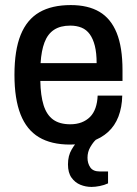

<svg xmlns="http://www.w3.org/2000/svg" viewBox="-20 -558 540 757"><path d="M256 12Q182 12 133.5 -17Q85 -46 61 -107Q37 -168 37 -263Q37 -360 61.5 -420.5Q86 -481 135 -509.5Q184 -538 259 -538Q327 -538 372 -511.5Q417 -485 440 -428.5Q463 -372 463 -281V-239H139Q140 -181 152 -143Q164 -105 189.5 -86.5Q215 -68 257 -68Q282 -68 301.5 -75.5Q321 -83 335 -97Q349 -111 356.5 -132.5Q364 -154 365 -181H462Q461 -135 447 -98.5Q433 -62 406 -37.5Q379 -13 341 -0.5Q303 12 256 12ZM140 -309H361Q361 -349 354 -377Q347 -405 334 -423Q321 -441 301.5 -449Q282 -457 257 -457Q218 -457 193 -440.5Q168 -424 155.5 -391Q143 -358 140 -309ZM341 179Q318 179 297 170.5Q276 162 262 142.5Q248 123 248 90Q248 56 262.5 31.5Q277 7 295 -12H358V-7Q347 3 336 22Q325 41 325 64Q325 86 336 102Q347 118 373 118H406V165Q391 172 373 175.5Q355 179 341 179Z"/></svg>

Font: Archivo SemiCondensed Medium
Style: Regular
Weight: 500
Width: 4
Designer: Hector Gatti
Foundry: Omnibus-Type
Version: Version 2.001